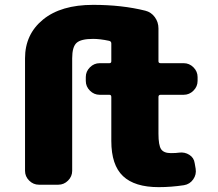

<svg xmlns="http://www.w3.org/2000/svg" viewBox="-20 -760 896 790"><path d="M736 -500Q759 -500 776 -483Q793 -466 793 -443V-427Q793 -404 776 -387Q759 -370 736 -370H641Q632 -370 632 -361V-210Q632 -162 643 -146Q654 -130 683 -130Q705 -130 717 -132Q740 -135 759 -123Q778 -111 781 -89L785 -66Q789 -42 775 -22Q761 -2 737 2Q684 10 633 10Q534 10 486 -35.5Q438 -81 438 -180V-361Q438 -370 430 -370H390Q367 -370 350 -387Q333 -404 333 -427V-443Q333 -466 350 -483Q367 -500 390 -500H430Q438 -500 438 -508V-581Q438 -590 429 -592Q392 -600 363 -600Q313 -600 295 -583.5Q277 -567 277 -520V-57Q277 -34 260 -17Q243 0 220 0H140Q117 0 100 -17Q83 -34 83 -57V-520Q83 -619 157 -679.5Q231 -740 363 -740Q482 -740 578 -716Q602 -710 617 -689.5Q632 -669 632 -643V-508Q632 -500 641 -500Z"/></svg>

Font: Rounded Mplus 1c Black
Style: Regular
Weight: 900
Version: Version 1.059.20150529